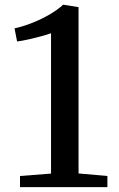

<svg xmlns="http://www.w3.org/2000/svg" viewBox="-20 -772 490 792"><path d="M190.5 -56V-635Q177.5 -630 152 -623Q126.5 -616 99 -609.8Q71.5 -603.5 50.5 -601L40 -655Q76 -663 113.8 -678Q151.5 -693 184.5 -712.2Q217.5 -731.5 240.5 -752.5H241.5L304 -742.5V-56.5L423 -46V0H62.5V-46Z"/></svg>

Font: Merriweather 36pt Medium
Style: Regular
Weight: 500
Version: Version 2.100